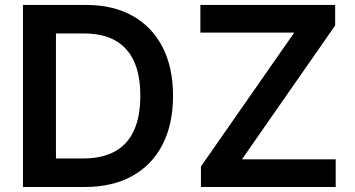

<svg xmlns="http://www.w3.org/2000/svg" viewBox="-20 -747 1417 767"><path d="M318.2 0H71.7V-727.3H323.2Q431.5 -727.3 509.4 -683.8Q587.4 -640.3 629.3 -558.9Q671.2 -477.6 671.2 -364.3Q671.2 -250.7 629.1 -169Q587 -87.4 508 -43.7Q429 0 318.2 0ZM203.5 -114H311.8Q387.8 -114 438.6 -141.9Q489.3 -169.7 514.9 -225.3Q540.5 -280.9 540.5 -364.3Q540.5 -447.8 514.9 -503Q489.3 -558.2 439.5 -585.8Q389.6 -613.3 315.7 -613.3H203.5ZM782.7 0V-82L1155.5 -616.8H780.5V-727.3H1318.9V-645.2L946.4 -110.4H1321V0Z"/></svg>

Font: InterMG SemiBold
Style: Regular
Weight: 600
Designer: Rasmus Andersson
Foundry: rsms
Version: Version 3.019;December 26, 2023;FontCreator 15.0.0.2955 64-b